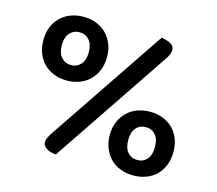

<svg xmlns="http://www.w3.org/2000/svg" viewBox="-92 -731 963 853"><g transform="rotate(15 389.5 -304.0)"><path d="M339 -470Q339 -436 327.5 -408.5Q316 -381 296.5 -362Q277 -343 250.5 -333Q224 -323 193 -323Q161 -323 134.5 -333Q108 -343 88 -362Q68 -381 57 -408.5Q46 -436 46 -470Q46 -504 57 -531Q68 -558 88 -577Q108 -596 134.5 -606Q161 -616 193 -616Q224 -616 250.5 -606Q277 -596 296.5 -577Q316 -558 327.5 -531Q339 -504 339 -470ZM131 -470Q131 -433 148.5 -413.5Q166 -394 193 -394Q220 -394 237.5 -413.5Q255 -433 255 -470Q255 -506 237.5 -525.5Q220 -545 193 -545Q166 -545 148.5 -525.5Q131 -506 131 -470ZM551 -616Q577 -612 594 -602.5Q611 -593 611 -576Q611 -556 592 -529L231 7Q205 5 187.5 -6Q170 -17 170 -33Q170 -44 175 -54.5Q180 -65 189 -79ZM733 -139Q733 -105 722 -77.5Q711 -50 691.5 -31Q672 -12 645 -2Q618 8 587 8Q556 8 529 -2Q502 -12 482.5 -31Q463 -50 451.5 -77.5Q440 -105 440 -139Q440 -173 451.5 -200Q463 -227 482.5 -246Q502 -265 529 -275Q556 -285 587 -285Q618 -285 645 -275Q672 -265 691.5 -246Q711 -227 722 -200Q733 -173 733 -139ZM525 -139Q525 -102 542 -82.5Q559 -63 587 -63Q614 -63 631 -82.5Q648 -102 648 -139Q648 -175 631 -194.5Q614 -214 587 -214Q559 -214 542 -194.5Q525 -175 525 -139Z"/></g></svg>

Font: Baloo 2 Medium
Style: Regular
Weight: 500
Designer: Sarang Kulkarni and Ek Type
Foundry: Ek Type
Version: Version 1.640;hotconv 1.0.111;makeotfexe 2.5.65597; ttfautoh